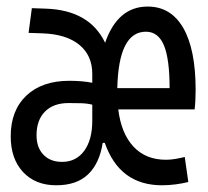

<svg xmlns="http://www.w3.org/2000/svg" viewBox="-20 -547 626 577"><path d="M148.9 9.8Q86.4 9.8 49.3 -30Q12.2 -69.8 12.2 -137.2Q12.2 -215.3 59.3 -259.8Q106.4 -304.2 188.5 -304.2Q226.6 -304.2 257.3 -298.3V-325.2Q257.3 -380.4 218.3 -412.4Q179.2 -444.3 107.9 -446.8L65.9 -448.2L75.7 -522.5L117.7 -521Q249 -516.6 295.9 -418.5Q333.5 -527.3 423.8 -527.3Q493.7 -527.3 530.8 -462.9Q567.9 -398.4 567.9 -276.9Q567.9 -244.1 564.9 -218.3H335.4Q344.2 -146 381.1 -106.4Q418 -66.9 478.5 -66.9Q491.7 -66.9 506.6 -69.3Q521.5 -71.8 535.2 -75.2L545.9 0Q528.3 4.4 507.6 7.1Q486.8 9.8 466.8 9.8Q339.4 9.8 294.9 -117.7H288.6Q279.3 -56.6 245.1 -23.4Q210.9 9.8 148.9 9.8ZM257.3 -184.1V-232.4Q242.2 -236.3 223.9 -236.8Q205.6 -237.3 186 -237.3Q140.6 -237.3 115.2 -211.7Q89.8 -186 89.8 -140.6Q89.8 -103.5 110.6 -82Q131.3 -60.5 166.5 -60.5Q208.5 -60.5 232.9 -93.5Q257.3 -126.5 257.3 -184.1ZM332.5 -282.2H489.7Q489.7 -369.6 472.7 -410.6Q455.6 -451.7 418.5 -451.7Q336.4 -451.7 332.5 -282.2Z"/></svg>

Font: CaskaydiaMono NF SemiLight
Style: Regular
Weight: 350
Designer: Aaron Bell
Foundry: Saja Typeworks
Version: Version 2111.001; ttfautohint (v1.8.4);Nerd Fonts 3.1.1